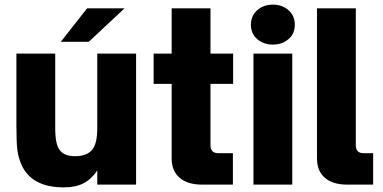

<svg xmlns="http://www.w3.org/2000/svg" viewBox="-20 -799 1658 831"><path d="M73 -86Q60 -115 55.5 -147.5Q51 -180 51 -250V-567H219V-248Q219 -206 224.5 -182Q230 -158 243 -144Q263 -123 305 -123Q357 -123 380 -152Q391 -167 396 -189.5Q401 -212 401 -248V-567H569V0H401V-61Q375 -23 341 -5.5Q307 12 256 12Q117 12 73 -86ZM364 -618H243L357 -763H519Z M854 0Q792 0 757.5 -29.5Q723 -59 723 -113V-436H645V-567H723V-763H891V-567H989V-436H891V-170Q891 -136 925 -136H988V0Z M1245 0H1077V-567H1245ZM1066 -692Q1066 -731 1093.5 -755Q1121 -779 1161 -779Q1201 -779 1228.5 -755Q1256 -731 1256 -692Q1256 -653 1228.5 -629.5Q1201 -606 1161 -606Q1121 -606 1093.5 -629.5Q1066 -653 1066 -692Z M1482 0Q1420 0 1386 -29.5Q1352 -59 1352 -113V-763H1520V-171Q1520 -136 1553 -136H1595V0Z"/></svg>

Font: Open Sauce One Black
Style: Regular
Weight: 900
Designer: Alfredo Marco Pradil
Foundry: Creative Sauce Fz LLC
Version: Version 1.477